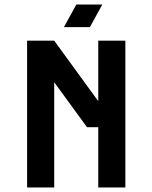

<svg xmlns="http://www.w3.org/2000/svg" viewBox="-20 -830 675 850"><path d="M365 -267H415V0H535V-650H415V-382L220 -650H100V0H220V-466ZM263 -710H378L433 -810H318Z"/></svg>

Font: Grotesk 03
Style: Bold
Weight: 500
Designer: Frank Adebiaye, contributions by Jérémy Landes, Ariel Martín Pérez
Foundry: Velvetyne Type Foundry
Version: Version 3.000;Glyphs 3.1.2 (3150)